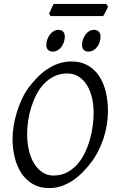

<svg xmlns="http://www.w3.org/2000/svg" viewBox="-20 -943 585 978"><path d="M457 -369.1Q457 -410.2 448.2 -446.5Q439.5 -482.9 422.4 -510Q405.3 -537.1 380.4 -553Q355.5 -568.8 323.2 -568.8Q286.1 -568.8 256.6 -554.4Q227.1 -540 204.1 -516.1Q181.2 -492.2 165 -460.4Q148.9 -428.7 138.4 -394.5Q127.9 -360.4 123 -325.4Q118.2 -290.5 118.2 -259.8Q118.2 -214.4 127.7 -175.5Q137.2 -136.7 154.8 -108.6Q172.4 -80.6 197 -64.7Q221.7 -48.8 252 -48.8Q289.6 -48.8 319.6 -64Q349.6 -79.1 372.3 -104.2Q395 -129.4 411.1 -162.4Q427.2 -195.3 437.5 -231Q447.8 -266.6 452.4 -302.5Q457 -338.4 457 -369.1ZM529.8 -377.9Q529.8 -343.3 524.2 -307.6Q518.6 -272 507.1 -237.3Q495.6 -202.6 478.8 -170.2Q461.9 -137.7 439.9 -109.9Q419.4 -83.5 396.2 -60.8Q373 -38.1 346.9 -21.2Q320.8 -4.4 291.7 5.4Q262.7 15.1 230 15.1Q183.1 15.1 148.2 -4.9Q113.3 -24.9 90.1 -59.3Q66.9 -93.8 55.4 -139.6Q43.9 -185.5 43.9 -236.8Q43.9 -267.6 49.6 -302Q55.2 -336.4 65.7 -370.8Q76.2 -405.3 91.3 -437.7Q106.4 -470.2 126 -497.1Q146.5 -524.4 170.2 -548.6Q193.8 -572.8 220.9 -590.8Q248 -608.9 278.8 -619.4Q309.6 -629.9 344.2 -629.9Q392.1 -629.9 427.2 -609.9Q462.4 -589.8 485.1 -555.4Q507.8 -521 518.8 -475.1Q529.8 -429.2 529.8 -377.9ZM310.1 -756.3Q310.1 -742.7 305.7 -729.2Q301.3 -715.8 293.5 -704.8Q285.6 -693.8 274.2 -687Q262.7 -680.2 249 -680.2Q233.4 -680.2 224.6 -689Q215.8 -697.8 215.8 -714.4Q215.8 -727.5 220.5 -741Q225.1 -754.4 233.2 -765.6Q241.2 -776.9 252.7 -783.9Q264.2 -791 277.8 -791Q293 -791 301.5 -782Q310.1 -772.9 310.1 -756.3ZM492.2 -756.3Q492.2 -742.7 487.8 -729.2Q483.4 -715.8 475.3 -704.8Q467.3 -693.8 455.8 -687Q444.3 -680.2 430.2 -680.2Q415 -680.2 406.5 -689Q397.9 -697.8 397.9 -714.4Q397.9 -727.5 402.3 -741Q406.7 -754.4 414.6 -765.6Q422.4 -776.9 433.6 -783.9Q444.8 -791 459 -791Q474.1 -791 483.2 -782Q492.2 -772.9 492.2 -756.3ZM530.3 -910.6Q528.8 -905.3 525.6 -898.4Q522.5 -891.6 518.8 -884.8Q515.1 -877.9 511.7 -871.6Q508.3 -865.2 505.9 -861.3H237.8L230 -873Q231.9 -877.9 234.9 -884.5Q237.8 -891.1 241 -897.9Q244.1 -904.8 247.6 -911.4Q251 -918 253.9 -922.9H521Z"/></svg>

Font: Gentium Basic
Style: Italic
Weight: 400
Italic angle: -8°
Designer: J. Victor Gaultney and Annie Olsen
Foundry: SIL International
Version: Version 1.102; 2013; Maintenance release